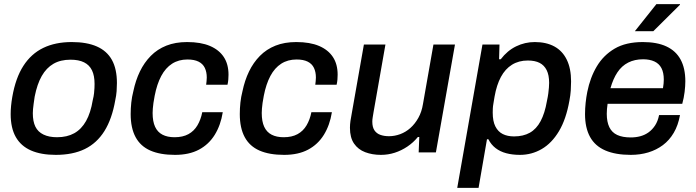

<svg xmlns="http://www.w3.org/2000/svg" viewBox="-20 -743 3392 936"><path d="M252 12Q180 12 131 -9.5Q82 -31 57 -75Q32 -119 32 -187Q32 -206 34 -227Q36 -248 40 -271Q56 -363 94 -422Q132 -481 191 -509.5Q250 -538 330 -538Q403 -538 452 -516.5Q501 -495 525.5 -451Q550 -407 550 -338Q550 -319 548.5 -298.5Q547 -278 542 -255Q526 -163 489 -104Q452 -45 393.5 -16.5Q335 12 252 12ZM258 -74Q307 -74 342 -93.5Q377 -113 399.5 -153Q422 -193 432 -254Q437 -274 438.5 -288.5Q440 -303 440.5 -314Q441 -325 441 -334Q441 -374 428.5 -400Q416 -426 390 -439Q364 -452 324 -452Q275 -452 240.5 -432Q206 -412 183.5 -372.5Q161 -333 149 -272Q146 -252 144 -237Q142 -222 141 -211.5Q140 -201 140 -191Q140 -151 152.5 -125.5Q165 -100 192 -87Q219 -74 258 -74Z M833 12Q761 12 713 -9Q665 -30 641 -74.5Q617 -119 617 -187Q617 -215 620 -243Q623 -271 630 -298Q641 -351 662 -394.5Q683 -438 715 -470.5Q747 -503 791 -520.5Q835 -538 892 -538Q959 -538 1003.5 -519Q1048 -500 1071 -465Q1094 -430 1094 -379Q1094 -368 1093 -355.5Q1092 -343 1089 -330H985Q986 -339 987 -347.5Q988 -356 988 -365Q988 -392 978.5 -412Q969 -432 948 -442.5Q927 -453 894 -453Q851 -453 819 -432.5Q787 -412 766 -372.5Q745 -333 734 -276Q730 -256 728 -241Q726 -226 725 -214Q724 -202 724 -192Q724 -151 736 -125Q748 -99 772 -86.5Q796 -74 831 -74Q871 -74 898.5 -89Q926 -104 942.5 -132Q959 -160 966 -196H1066Q1056 -133 1027 -86Q998 -39 950 -13.5Q902 12 833 12Z M1365 12Q1293 12 1245 -9Q1197 -30 1173 -74.5Q1149 -119 1149 -187Q1149 -215 1152 -243Q1155 -271 1162 -298Q1173 -351 1194 -394.5Q1215 -438 1247 -470.5Q1279 -503 1323 -520.5Q1367 -538 1424 -538Q1491 -538 1535.5 -519Q1580 -500 1603 -465Q1626 -430 1626 -379Q1626 -368 1625 -355.5Q1624 -343 1621 -330H1517Q1518 -339 1519 -347.5Q1520 -356 1520 -365Q1520 -392 1510.5 -412Q1501 -432 1480 -442.5Q1459 -453 1426 -453Q1383 -453 1351 -432.5Q1319 -412 1298 -372.5Q1277 -333 1266 -276Q1262 -256 1260 -241Q1258 -226 1257 -214Q1256 -202 1256 -192Q1256 -151 1268 -125Q1280 -99 1304 -86.5Q1328 -74 1363 -74Q1403 -74 1430.5 -89Q1458 -104 1474.5 -132Q1491 -160 1498 -196H1598Q1588 -133 1559 -86Q1530 -39 1482 -13.5Q1434 12 1365 12Z M1837 12Q1795 12 1760.5 -1Q1726 -14 1706 -43Q1686 -72 1686 -120Q1686 -136 1688.5 -153.5Q1691 -171 1695 -191L1754 -526H1859L1801 -196Q1799 -183 1797 -171.5Q1795 -160 1795 -150Q1795 -123 1805.5 -107.5Q1816 -92 1834.5 -85.5Q1853 -79 1876 -79Q1904 -79 1931 -89Q1958 -99 1980.5 -119Q2003 -139 2019.5 -168.5Q2036 -198 2042 -236L2093 -526H2198L2105 0H2021L2024 -75H2017Q1995 -48 1966 -28.5Q1937 -9 1904.5 1.5Q1872 12 1837 12Z M2209 173 2332 -526H2415L2413 -454H2421Q2453 -496 2496 -517Q2539 -538 2587 -538Q2643 -538 2682.5 -516.5Q2722 -495 2743 -452Q2764 -409 2764 -346Q2764 -325 2762.5 -302Q2761 -279 2756 -253Q2740 -162 2705 -103.5Q2670 -45 2621 -16.5Q2572 12 2515 12Q2478 12 2448 4Q2418 -4 2396 -21Q2374 -38 2361 -64H2354L2313 173ZM2486 -78Q2531 -78 2563 -96Q2595 -114 2615.5 -152.5Q2636 -191 2646 -249Q2651 -272 2653 -288Q2655 -304 2656 -316.5Q2657 -329 2657 -339Q2657 -377 2645 -401Q2633 -425 2610.5 -436.5Q2588 -448 2553 -448Q2509 -448 2476 -427.5Q2443 -407 2422 -368Q2401 -329 2391 -272Q2388 -253 2385.5 -239Q2383 -225 2382.5 -214.5Q2382 -204 2382 -194Q2382 -152 2395 -126.5Q2408 -101 2431 -89.5Q2454 -78 2486 -78Z M3055 12Q2981 12 2931 -9.5Q2881 -31 2856.5 -75.5Q2832 -120 2832 -187Q2832 -214 2835 -242Q2838 -270 2843 -295Q2857 -365 2889.5 -419.5Q2922 -474 2976.5 -506Q3031 -538 3114 -538Q3183 -538 3229 -516.5Q3275 -495 3298 -452.5Q3321 -410 3321 -347Q3321 -324 3317.5 -295Q3314 -266 3306 -237H2942Q2940 -223 2939 -211.5Q2938 -200 2938 -188Q2938 -149 2950.5 -123Q2963 -97 2989 -85Q3015 -73 3055 -73Q3080 -73 3102 -79Q3124 -85 3142 -98Q3160 -111 3173.5 -131.5Q3187 -152 3193 -182H3295Q3286 -132 3264.5 -95.5Q3243 -59 3211.5 -35.5Q3180 -12 3140.5 0Q3101 12 3055 12ZM2956 -313H3212Q3214 -325 3215 -335.5Q3216 -346 3216 -355Q3216 -389 3204.5 -411Q3193 -433 3170 -443.5Q3147 -454 3115 -454Q3074 -454 3042.5 -438Q3011 -422 2990 -390.5Q2969 -359 2956 -313ZM3075 -591 3180 -723H3295V-720L3165 -591Z"/></svg>

Font: Archivo SemiBold Medium
Style: Italic
Weight: 500
Italic angle: -10°
Version: Version 2.001